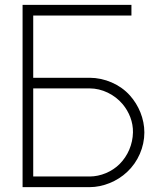

<svg xmlns="http://www.w3.org/2000/svg" viewBox="-20 -770 645 790"><path d="M514.6 -377.1C474 -422.9 410.4 -450 349 -450H116.7V-706.2H520.8V-750H72.9V0H349C404.2 0 462.5 -24 503.1 -62.5C547.9 -104.2 574 -164.6 574 -225C574 -281.2 551 -336.5 514.6 -377.1ZM471.9 -94.8C440.6 -63.5 393.8 -43.8 349 -43.8H116.7V-406.3H349C400 -406.3 451 -381.2 484.4 -341.7C511.5 -309.4 528.1 -267.7 527.1 -225C526 -176 506.3 -129.2 471.9 -94.8Z"/></svg>

Font: Manrope Thin
Style: Regular
Weight: 100
Width: 4
Designer: Michael Sharanda
Foundry: Michael Sharanda
Version: Version 2.000;PS 002.000;hotconv 1.0.88;makeotf.lib2.5.64775